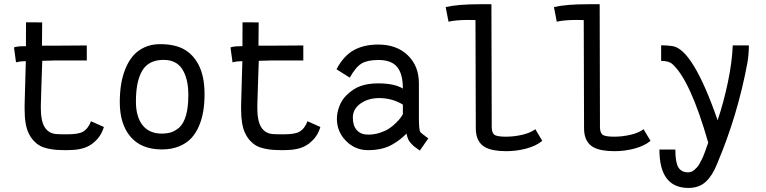

<svg xmlns="http://www.w3.org/2000/svg" viewBox="-20 -715 3663 918"><path d="M175.3 -213.4V-193.8Q175.3 -81.5 247.1 -74.2Q260.3 -72.8 299.8 -72.8Q354 -72.8 375 -84.5Q401.4 -98.6 415 -135.3L476.6 -107.9Q476.6 -107.4 474.9 -102.3Q473.1 -97.2 471.9 -94.5Q470.7 -91.8 468.3 -85.7Q465.8 -79.6 463.1 -75.2Q460.4 -70.8 456.3 -64.2Q452.1 -57.6 447.3 -52.2Q442.4 -46.9 436.3 -40.8Q430.2 -34.7 422.4 -28.8Q414.6 -22.9 405.8 -18.1Q370.1 2.9 300.8 2.9Q271 2.9 250.2 1.5Q229.5 0 207.5 -4.9Q185.5 -9.8 170.2 -18.6Q154.8 -27.3 140.9 -42.2Q127 -57.1 116.7 -78.6Q97.7 -117.7 97.7 -192.4V-213.4Q98.6 -239.7 100.3 -308.6Q102.1 -377.4 103.5 -422.4H96.7Q76.7 -422.4 56.6 -417L46.9 -488.3Q62.5 -494.1 96.7 -494.1H104Q104 -511.2 104.2 -551.3Q104.5 -591.3 104.5 -608.4L181.6 -607.9Q181.6 -563 180.7 -496.6H240.2L386.2 -497.6H395V-425.8H240.2Q229 -425.8 211.2 -425Q193.4 -424.3 182.1 -424.3Q179.7 -366.7 177.7 -297.1Q175.8 -227.5 175.3 -213.4Z M836.9 -105Q880.4 -146 880.4 -258.8Q880.4 -258.8 880.4 -267.6Q879.4 -340.8 851.1 -384.8Q822.8 -428.7 761.7 -428.7Q724.6 -428.7 698.5 -414.6Q672.4 -400.4 657.7 -373Q643.1 -345.7 636.5 -310.8Q629.9 -275.9 629.9 -229Q629.9 -156.7 661.6 -116.5Q693.4 -76.2 753.9 -76.2Q781.7 -76.7 800 -83Q818.4 -89.4 836.9 -105ZM752.9 -0.5Q655.3 -1 604 -61.3Q552.7 -121.6 552.7 -226.6Q552.7 -271 558.8 -310.3Q564.9 -349.6 579.3 -385.5Q593.8 -421.4 615.5 -447.3Q637.2 -473.1 670.4 -488.5Q703.6 -503.9 745.1 -503.9Q815.4 -503.9 859.1 -479.7Q902.8 -455.6 929.2 -405.8Q958 -350.1 958 -265.1Q958 -221.2 951.9 -183.8Q945.8 -146.5 931.2 -112.1Q916.5 -77.6 893.8 -53.5Q871.1 -29.3 835.4 -14.9Q799.8 -0.5 753.9 -0.5Z M1210.4 -213.4V-193.8Q1210.4 -81.5 1282.2 -74.2Q1295.4 -72.8 1335 -72.8Q1389.2 -72.8 1410.2 -84.5Q1436.5 -98.6 1450.2 -135.3L1511.7 -107.9Q1511.7 -107.4 1510 -102.3Q1508.3 -97.2 1507.1 -94.5Q1505.9 -91.8 1503.4 -85.7Q1501 -79.6 1498.3 -75.2Q1495.6 -70.8 1491.5 -64.2Q1487.3 -57.6 1482.4 -52.2Q1477.5 -46.9 1471.4 -40.8Q1465.3 -34.7 1457.5 -28.8Q1449.7 -22.9 1440.9 -18.1Q1405.3 2.9 1335.9 2.9Q1306.2 2.9 1285.4 1.5Q1264.6 0 1242.7 -4.9Q1220.7 -9.8 1205.3 -18.6Q1189.9 -27.3 1176 -42.2Q1162.1 -57.1 1151.9 -78.6Q1132.8 -117.7 1132.8 -192.4V-213.4Q1133.8 -239.7 1135.5 -308.6Q1137.2 -377.4 1138.7 -422.4H1131.8Q1111.8 -422.4 1091.8 -417L1082 -488.3Q1097.7 -494.1 1131.8 -494.1H1139.2Q1139.2 -511.2 1139.4 -551.3Q1139.6 -591.3 1139.6 -608.4L1216.8 -607.9Q1216.8 -563 1215.8 -496.6H1275.4L1421.4 -497.6H1430.2V-425.8H1275.4Q1264.2 -425.8 1246.3 -425Q1228.5 -424.3 1217.3 -424.3Q1214.8 -366.7 1212.9 -297.1Q1210.9 -227.5 1210.4 -213.4Z M1667 -151.9Q1667 -113.8 1686.3 -92.5Q1705.6 -71.3 1739.7 -71.3Q1768.6 -71.3 1795.2 -79.8Q1821.8 -88.4 1838.9 -99.4Q1856 -110.4 1871.8 -126Q1887.7 -141.6 1894 -150.1Q1900.4 -158.7 1906.2 -168.5V-214.8Q1855.5 -246.1 1791.5 -246.1Q1739.7 -245.6 1703.4 -219.7Q1667 -193.8 1667 -151.9ZM1982.9 -155.3Q1982.9 -92.8 1989.3 -84.5Q1992.2 -80.6 1998.3 -75.7Q2004.4 -70.8 2013.9 -63.7Q2023.4 -56.6 2027.8 -53.2L1987.3 4.9Q1983.9 2 1972.4 -5.9Q1960.9 -13.7 1956.1 -18.3Q1951.2 -22.9 1943.4 -31.5Q1935.5 -40 1930.9 -51Q1926.3 -62 1923.8 -76.2Q1906.2 -59.1 1891.8 -47.9Q1877.4 -36.6 1854.5 -23.4Q1831.5 -10.3 1802.7 -3.7Q1773.9 2.9 1739.7 2.9Q1677.7 2.9 1634.3 -41.3Q1590.8 -85.4 1590.8 -147Q1590.8 -175.8 1602.1 -205.8Q1613.3 -235.8 1634.3 -257.3Q1667 -290.5 1703.6 -303.5Q1740.2 -316.4 1787.6 -316.4Q1865.7 -316.4 1906.2 -291.5Q1906.2 -361.8 1878.7 -395Q1851.1 -428.2 1789.6 -428.2Q1737.3 -428.2 1709.2 -411.6Q1681.2 -395 1652.3 -343.8L1588.9 -383.8Q1622.6 -447.8 1671.1 -474.9Q1719.7 -502 1788.6 -502Q1876.5 -502 1929.7 -450.7Q1982.9 -399.4 1982.9 -316.4Z M2272.9 -694.8H2329.6Q2329.6 -694.8 2331.1 -103.5Q2332.5 -75.7 2347.2 -68.6Q2361.8 -61.5 2399.9 -61.5Q2438 -61.5 2477.1 -70.6Q2516.1 -79.6 2539.6 -97.2L2572.8 -41.5Q2543 -17.1 2496.1 -4.6Q2449.2 7.8 2400.4 7.8Q2334.5 7.8 2300.3 -10.7Q2254.9 -35.6 2254.9 -101.6L2253.4 -619.1Q2250 -619.1 2237.8 -619.4Q2225.6 -619.6 2217.3 -619.6Q2160.6 -619.6 2124.5 -611.3L2110.8 -681.2Q2169.9 -694.8 2272.9 -694.8Z M2790.5 -694.8H2847.2Q2847.2 -694.8 2848.6 -103.5Q2850.1 -75.7 2864.7 -68.6Q2879.4 -61.5 2917.5 -61.5Q2955.6 -61.5 2994.6 -70.6Q3033.7 -79.6 3057.1 -97.2L3090.3 -41.5Q3060.5 -17.1 3013.7 -4.6Q2966.8 7.8 2918 7.8Q2852.1 7.8 2817.9 -10.7Q2772.5 -35.6 2772.5 -101.6L2771 -619.1Q2767.6 -619.1 2755.4 -619.4Q2743.2 -619.6 2734.9 -619.6Q2678.2 -619.6 2642.1 -611.3L2628.4 -681.2Q2687.5 -694.8 2790.5 -694.8Z M3269.5 108.9Q3277.8 108.9 3285.6 106Q3293.5 103 3300.5 96.7Q3307.6 90.3 3313.5 84Q3319.3 77.6 3325.2 66.4Q3331.1 55.2 3335.2 47.6Q3339.4 40 3344.7 26.4Q3350.1 12.7 3352.5 5.9Q3355 -1 3359.9 -15.1Q3364.7 -29.3 3366.2 -33.2Q3280.8 -331.5 3194.8 -408.7Q3178.2 -423.8 3141.1 -423.8V-498.5Q3168 -498.5 3195.3 -494.6Q3293 -480 3411.1 -140.1Q3439.9 -224.6 3460.2 -321.8Q3480.5 -418.9 3483.4 -498H3560.5Q3560.5 -454.6 3553.7 -416Q3507.3 -164.1 3408.2 69.3Q3386.7 124 3354.7 153.8Q3322.8 183.6 3271.5 183.6Q3132.8 183.6 3132.8 0H3209Q3209 62 3223.6 85.4Q3238.3 108.9 3269.5 108.9Z"/></svg>

Font: Fantasque Sans Mono
Style: Regular
Weight: 400
Monospace: yes
Designer: Jany Belluz
Version: Version 1.8.0 ; ttfautohint (v1.8.2)